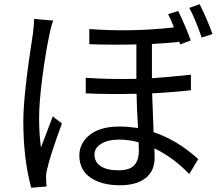

<svg xmlns="http://www.w3.org/2000/svg" viewBox="-20 -838 1040 904"><path d="M140.6 -749 230.5 -741.2Q218.8 -709 212.9 -675.8Q195.3 -594.7 179.7 -476.1Q164.1 -357.4 164.1 -281.2Q164.1 -206.1 172.9 -143.6Q185.5 -178.7 228.5 -290L271.5 -256.8Q212.9 -96.7 201.2 -38.1Q195.3 -12.7 197.3 5.9Q197.3 20.5 199.2 40L127 45.9Q89.8 -89.8 89.8 -267.6Q89.8 -391.6 134.8 -678.7Q140.6 -725.6 140.6 -749ZM633.8 -127Q633.8 -152.3 632.8 -168Q587.9 -180.7 541 -180.7Q488.3 -180.7 456.5 -161.1Q424.8 -141.6 424.8 -110.4Q424.8 -74.2 454.6 -55.2Q484.4 -36.1 537.1 -36.1Q590.8 -36.1 612.3 -60.1Q633.8 -84 633.8 -127ZM878.9 -486.3V-413.1Q803.7 -404.3 696.3 -398.4Q697.3 -363.3 700.2 -295.4Q703.1 -227.5 703.1 -215.8Q816.4 -177.7 913.1 -88.9L871.1 -18.6Q795.9 -96.7 707 -139.6Q708 -123 708 -94.7Q708 -33.2 665.5 0.5Q623 34.2 543.9 34.2Q458 34.2 405.8 -2Q353.5 -38.1 353.5 -106.4Q353.5 -163.1 402.3 -202.6Q451.2 -242.2 543 -242.2Q580.1 -242.2 629.9 -235.4Q624 -330.1 623 -396.5Q490.2 -393.6 383.8 -398.4V-471.7Q494.1 -463.9 622.1 -466.8V-628.9Q508.8 -626 400.4 -629.9V-701.2Q603.5 -686.5 798.8 -709Q785.2 -746.1 771.5 -771.5L819.3 -786.1Q863.3 -692.4 877.9 -647.5L828.1 -628.9L822.3 -647.5V-640.6Q779.3 -635.7 695.3 -630.9V-469.7Q757.8 -473.6 878.9 -486.3ZM871.1 -800.8 919.9 -818.4Q954.1 -751 980.5 -677.7L929.7 -661.1Q894.5 -760.7 871.1 -800.8Z"/></svg>

Font: Gen Shin Gothic Regular
Style: Regular
Weight: 400
Designer: [Source Han Sans]
Ryoko NISHIZUKA  (kana & ideographs); Paul D. Hunt (Latin, Greek & Cyrillic); Wenlong ZHANG  (bopomofo
Version: Version 1.002.20150607